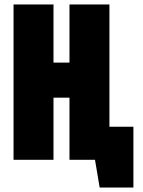

<svg xmlns="http://www.w3.org/2000/svg" viewBox="-20 -720 645 865"><path d="M394 -149V0H408L429 125H581V-149ZM293 -438H221V-700H41V0H221V-280H293V0H473V-700H293Z"/></svg>

Font: Advent Pro Black
Style: Regular
Weight: 900
Version: Version 3.000